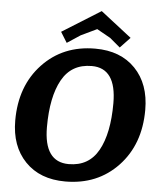

<svg xmlns="http://www.w3.org/2000/svg" viewBox="-62 -985 870 1057"><g transform="rotate(5 373.5 -457.0)"><path d="M743 -412Q743 -221 629.5 -101Q516 19 338 19Q198 19 116.5 -65.5Q35 -150 35 -292Q35 -483 148.5 -603.5Q262 -724 440 -724Q580 -724 661.5 -639.5Q743 -555 743 -412ZM212 -271Q212 -78 349 -78Q460 -78 512.5 -172Q565 -266 565 -433Q565 -627 429 -627Q317 -627 264.5 -532.5Q212 -438 212 -271ZM457 -933 628 -800 573 -742 516 -790 441 -832 353 -790 280 -742 244 -800Z"/></g></svg>

Font: Andada SC
Style: Bold Italic
Weight: 700
Italic angle: -8.29999°
Designer: Carolina Giovagnoli
Foundry: Carolina Giovagnoli
Version: Version 1.003